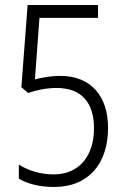

<svg xmlns="http://www.w3.org/2000/svg" viewBox="-20 -734 499 764"><path d="M220 -432C180 -432 144 -425 119 -418L137 -663H370V-714H90L65 -387L92 -364C123 -375 164 -384 205 -384C306 -384 354 -324 354 -223C354 -117 298 -40 193 -40C141 -40 91 -56 55 -79V-23C88 -3 137 10 195 10C335 10 410 -86 410 -225C410 -350 343 -432 220 -432Z"/></svg>

Font: Noto Sans Myanmar Condensed Light
Style: Regular
Weight: 300
Width: 3
Designer: Monotype Design Team
Foundry: Monotype Imaging Inc.
Version: Version 2.107